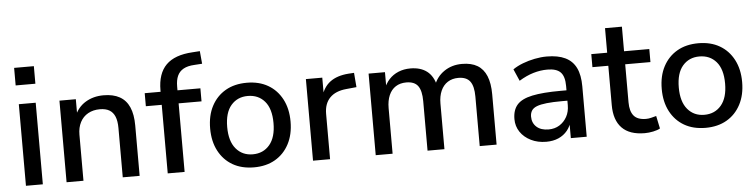

<svg xmlns="http://www.w3.org/2000/svg" viewBox="-45 -922 4507 1144"><g transform="rotate(-5 2209.0 -350.0)"><path d="M62 -601V-706H180V-601ZM71 0V-488H172V0Z M314 0V-488H412V-384H401Q423 -440 470 -468.5Q517 -497 578 -497Q636 -497 674.5 -475.5Q713 -454 732 -410.5Q751 -367 751 -301V0H650V-295Q650 -337 639 -363.5Q628 -390 606 -403Q584 -416 549 -416Q509 -416 478.5 -399Q448 -382 431.5 -350Q415 -318 415 -276V0Z M919 0V-410H824V-488H948L919 -461V-497Q919 -597 970.5 -648.5Q1022 -700 1129 -706L1173 -709L1180 -633L1134 -630Q1093 -628 1068 -614Q1043 -600 1031.5 -574.5Q1020 -549 1020 -511V-472L1006 -488H1157V-410H1020V0Z M1435 9Q1361 9 1307.5 -22Q1254 -53 1224 -110Q1194 -167 1194 -244Q1194 -322 1224 -378.5Q1254 -435 1307.5 -466Q1361 -497 1435 -497Q1508 -497 1561.5 -466Q1615 -435 1645 -378Q1675 -321 1675 -244Q1675 -167 1645 -110Q1615 -53 1561.5 -22Q1508 9 1435 9ZM1434 -69Q1497 -69 1535 -114Q1573 -159 1573 -244Q1573 -330 1535 -374Q1497 -418 1434 -418Q1372 -418 1334 -374Q1296 -330 1296 -244Q1296 -159 1334 -114Q1372 -69 1434 -69Z M1788 0V-488H1886V-371H1876Q1892 -431 1933.5 -462Q1975 -493 2044 -498L2077 -500L2084 -414L2023 -408Q1958 -402 1924 -367Q1890 -332 1890 -271V0Z M2163 0V-488H2261V-384H2250Q2263 -420 2286 -445Q2309 -470 2341.5 -483.5Q2374 -497 2413 -497Q2474 -497 2512 -468Q2550 -439 2564 -379H2550Q2569 -434 2615 -465.5Q2661 -497 2722 -497Q2778 -497 2814 -475.5Q2850 -454 2868 -410.5Q2886 -367 2886 -301V0H2785V-296Q2785 -358 2763.5 -387Q2742 -416 2693 -416Q2657 -416 2630 -399Q2603 -382 2588.5 -349.5Q2574 -317 2574 -273V0H2473V-296Q2473 -358 2452 -387Q2431 -416 2382 -416Q2345 -416 2318.5 -399Q2292 -382 2278 -349.5Q2264 -317 2264 -273V0Z M3183 9Q3132 9 3091.5 -11Q3051 -31 3028 -65Q3005 -99 3005 -142Q3005 -196 3032.5 -227.5Q3060 -259 3123.5 -272.5Q3187 -286 3295 -286H3342V-224H3296Q3242 -224 3205 -220Q3168 -216 3146 -207.5Q3124 -199 3114.5 -184Q3105 -169 3105 -148Q3105 -110 3131 -86.5Q3157 -63 3203 -63Q3240 -63 3268 -80.5Q3296 -98 3312.5 -128Q3329 -158 3329 -197V-312Q3329 -369 3305 -394Q3281 -419 3226 -419Q3184 -419 3142 -406.5Q3100 -394 3056 -367L3025 -438Q3051 -456 3085 -469Q3119 -482 3156.5 -489.5Q3194 -497 3229 -497Q3296 -497 3339.5 -476Q3383 -455 3404 -412Q3425 -369 3425 -301V0H3330V-109H3339Q3331 -72 3309.5 -45.5Q3288 -19 3256 -5Q3224 9 3183 9Z M3772 9Q3681 9 3635.5 -38Q3590 -85 3590 -174V-410H3495V-488H3590V-635H3691V-488H3842V-410H3691V-182Q3691 -129 3713.5 -102Q3736 -75 3787 -75Q3802 -75 3817.5 -79Q3833 -83 3848 -87L3864 -11Q3849 -2 3822.5 3.5Q3796 9 3772 9Z M4136 9Q4062 9 4008.5 -22Q3955 -53 3925 -110Q3895 -167 3895 -244Q3895 -322 3925 -378.5Q3955 -435 4008.5 -466Q4062 -497 4136 -497Q4209 -497 4262.5 -466Q4316 -435 4346 -378Q4376 -321 4376 -244Q4376 -167 4346 -110Q4316 -53 4262.5 -22Q4209 9 4136 9ZM4135 -69Q4198 -69 4236 -114Q4274 -159 4274 -244Q4274 -330 4236 -374Q4198 -418 4135 -418Q4073 -418 4035 -374Q3997 -330 3997 -244Q3997 -159 4035 -114Q4073 -69 4135 -69Z"/></g></svg>

Font: Nunito Sans 12pt ExtraLight 12pt SemiBold
Style: Regular
Weight: 600
Version: Version 3.101;gftools[0.9.27]